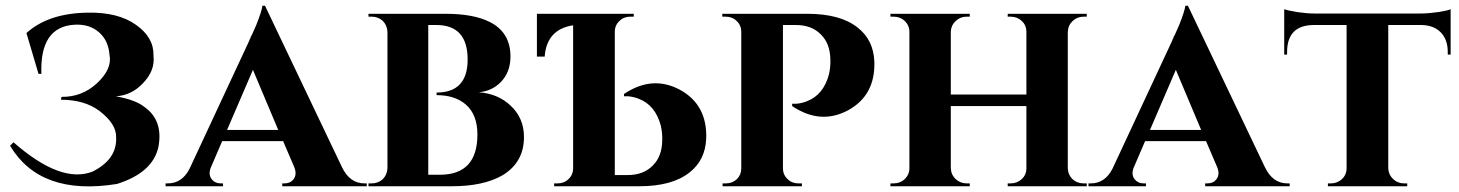

<svg xmlns="http://www.w3.org/2000/svg" viewBox="-20 -648 5077 668"><path d="M72 -533Q148 -602 285 -604Q392 -606 454 -561Q516 -517 514 -454Q520 -402 477 -358Q437 -316 383 -313Q450 -301 481 -277Q549 -230 531 -136Q511 -47 387 -8Q120 35 15 -141L27 -153Q192 -8 302 -51Q388 -94 384 -171Q385 -217 326 -262Q274 -301 192 -301L194 -311Q265 -310 317 -358Q371 -408 361 -457Q357 -508 324 -536Q291 -565 239 -562Q118 -555 124 -391H114Z M1170 -66Q1197 -10 1248 -10H1256V0H962V-10H970Q990 -10 1001 -24Q1014 -41 1004 -66L965 -157H753L713 -64Q704 -40 717 -24Q728 -10 748 -10H756V0H556V-10H564Q614 -10 640 -62L847 -506Q847 -508 851 -515L853 -521L857 -528Q865 -547 872 -562Q891 -610 893 -628H902ZM948 -196 860 -405 770 -196Z M1530 -600Q1627 -600 1683 -572Q1756 -536 1756 -451Q1756 -397 1722 -362Q1691 -331 1646 -327Q1713 -322 1757 -280Q1803 -237 1803 -171Q1803 -83 1728 -38Q1662 0 1552 0H1262V-10H1273Q1296 -10 1312 -25Q1327 -40 1328 -63V-537Q1327 -560 1312 -575Q1296 -590 1273 -590H1262V-600ZM1510 -40Q1641 -40 1641 -180Q1641 -249 1601 -284Q1563 -317 1499 -317V-326Q1607 -326 1607 -441Q1607 -561 1498 -561H1470V-40Z M2185 -600V-590H2173Q2150 -590 2135 -575Q2119 -560 2119 -537V-39H2164Q2219 -39 2251 -72Q2283 -103 2284 -159Q2285 -185 2279 -211Q2260 -282 2203 -304Q2186 -311 2166 -313H2151V-321Q2249 -387 2345 -336Q2441 -284 2437 -166Q2434 -91 2379 -48Q2319 0 2204 0H1908V-10H1920Q1943 -10 1958 -25Q1974 -40 1974 -63V-560Q1882 -546 1875 -451H1848V-600Z M2789 -600Q2904 -600 2964 -552Q3019 -509 3022 -434Q3026 -316 2930 -264Q2834 -213 2736 -279V-287H2751Q2771 -289 2788 -296Q2845 -318 2864 -389Q2870 -415 2869 -441Q2868 -497 2836 -528Q2804 -561 2749 -561H2704V-63Q2704 -40 2720 -25Q2735 -10 2758 -10H2770V0H2494V-10H2506Q2528 -10 2544 -25Q2559 -40 2559 -62V-537Q2559 -560 2543 -575Q2528 -590 2505 -590H2493V-600Z M3750 -590Q3728 -590 3712 -575Q3696 -560 3695 -537V-62Q3696 -40 3711 -25Q3727 -10 3750 -10H3761V0H3486V-10H3496Q3519 -10 3535 -25Q3551 -40 3551 -63V-279H3288V-63Q3289 -40 3305 -25Q3321 -10 3343 -10H3354V0H3078V-10H3089Q3112 -10 3128 -25Q3144 -41 3144 -63V-537Q3144 -559 3128 -575Q3112 -590 3089 -590H3078V-600H3354V-590H3343Q3321 -590 3305 -575Q3289 -560 3288 -538V-319H3551V-537Q3551 -560 3535 -575Q3519 -590 3496 -590H3486V-600H3761V-590Z M4381 -66Q4408 -10 4459 -10H4467V0H4173V-10H4181Q4201 -10 4212 -24Q4225 -41 4215 -66L4176 -157H3964L3924 -64Q3915 -40 3928 -24Q3939 -10 3959 -10H3967V0H3767V-10H3775Q3825 -10 3851 -62L4058 -506Q4058 -508 4062 -515L4064 -521L4068 -528Q4076 -547 4083 -562Q4102 -610 4104 -628H4113ZM4159 -196 4071 -405 3981 -196Z M5027 -458H5017V-467Q5017 -510 4993 -535Q4969 -560 4926 -561H4810V-62Q4811 -40 4827 -25Q4843 -10 4865 -10H4876V0H4600V-10H4610Q4633 -10 4649 -25Q4665 -40 4665 -63V-561H4550Q4458 -560 4458 -467V-458H4448V-616Q4462 -611 4493 -606Q4527 -601 4553 -601H4922Q4949 -601 4984 -606Q5017 -611 5027 -616Z"/></svg>

Font: Cinzel Bold(RUS BY LYAJKA)
Style: Regular
Weight: 700
Designer: Natanael Gama
Version: Version 1.001;PS 001.001;hotconv 1.0.56;makeotf.lib2.0.21325